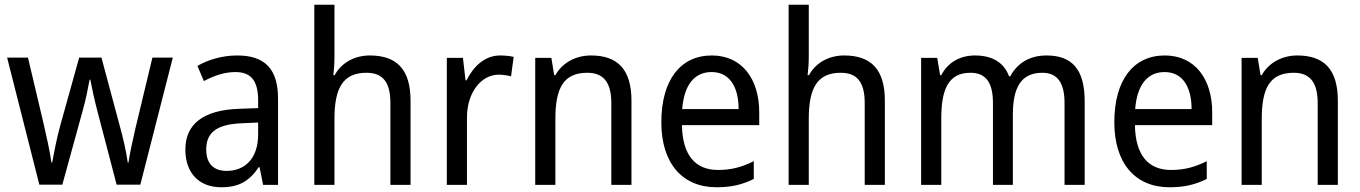

<svg xmlns="http://www.w3.org/2000/svg" viewBox="-20 -780 5739 810"><path d="M391 -311 472 -1H572L709 -537H623L551 -237C538 -180 526 -125 522 -94H519C512 -145 498 -203 486 -246L408 -537H314L233 -246C219 -195 207 -132 200 -94H197C191 -139 177 -201 164 -258L98 -537H10L146 -1H243L328 -310C342 -359 352 -411 358 -444H361C367 -412 378 -360 391 -311Z M981 -546C917 -546 858 -528 813 -502L840 -438C882 -460 926 -476 973 -476C1036 -476 1069 -443 1069 -357V-324L989 -321C837 -316 762 -256 762 -149C762 -49 821 10 913 10C990 10 1032 -17 1072 -75H1075L1090 0H1153V-364C1153 -486 1100 -546 981 -546ZM1001 -260 1069 -263V-213C1069 -111 1013 -59 936 -59C884 -59 850 -87 850 -149C850 -218 890 -256 1001 -260Z M1391 -540V-760H1306V0H1391V-278C1391 -406 1425 -473 1526 -473C1596 -473 1627 -432 1627 -345V0H1712V-355C1712 -485 1656 -546 1540 -546C1478 -546 1421 -517 1392 -463H1386C1389 -485 1391 -513 1391 -540Z M2090 -546C2026 -546 1978 -501 1948 -441H1944L1933 -536H1865V0H1950V-284C1950 -391 2011 -465 2084 -465C2101 -465 2121 -462 2136 -458L2147 -540C2130 -544 2109 -546 2090 -546Z M2473 -546C2412 -546 2354 -518 2323 -463H2318L2306 -536H2238V0H2323V-278C2323 -408 2357 -473 2458 -473C2528 -473 2559 -430 2559 -345V0H2644V-355C2644 -487 2586 -546 2473 -546Z M2983 -546C2851 -546 2770 -443 2770 -264C2770 -94 2856 10 3003 10C3066 10 3111 -1 3160 -25V-100C3110 -75 3066 -63 3009 -63C2912 -63 2859 -127 2857 -252H3183V-306C3183 -447 3110 -546 2983 -546ZM2982 -476C3061 -476 3096 -409 3096 -320H2858C2866 -421 2909 -476 2982 -476Z M3392 -540V-760H3307V0H3392V-278C3392 -406 3426 -473 3527 -473C3597 -473 3628 -432 3628 -345V0H3713V-355C3713 -485 3657 -546 3541 -546C3479 -546 3422 -517 3393 -463H3387C3390 -485 3392 -513 3392 -540Z M4395 -546C4329 -546 4274 -518 4242 -458H4237C4216 -515 4168 -546 4093 -546C4033 -546 3980 -519 3951 -463H3946L3934 -536H3866V0H3951V-279C3951 -400 3979 -473 4074 -473C4138 -473 4169 -433 4169 -346V0H4253V-296C4253 -411 4288 -473 4377 -473C4440 -473 4471 -432 4471 -345V0H4556V-353C4556 -487 4503 -546 4395 -546Z M4894 -546C4762 -546 4681 -443 4681 -264C4681 -94 4767 10 4914 10C4977 10 5022 -1 5071 -25V-100C5021 -75 4977 -63 4920 -63C4823 -63 4770 -127 4768 -252H5094V-306C5094 -447 5021 -546 4894 -546ZM4893 -476C4972 -476 5007 -409 5007 -320H4769C4777 -421 4820 -476 4893 -476Z M5453 -546C5392 -546 5334 -518 5303 -463H5298L5286 -536H5218V0H5303V-278C5303 -408 5337 -473 5438 -473C5508 -473 5539 -430 5539 -345V0H5624V-355C5624 -487 5566 -546 5453 -546Z"/></svg>

Font: Noto Sans Malayalam SemiCondensed
Style: Regular
Weight: 400
Width: 4
Designer: Jelle Bosma - Monotype Design Team
Foundry: Monotype Imaging Inc.
Version: Version 2.104